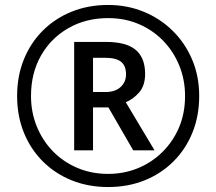

<svg xmlns="http://www.w3.org/2000/svg" viewBox="-20 -744 872 774"><path d="M416 10Q336 10 269 -17Q202 -44 152.5 -93.5Q103 -143 76 -210Q49 -277 49 -357Q49 -437 76 -504Q103 -571 152.5 -620.5Q202 -670 269 -697Q336 -724 416 -724Q492 -724 558.5 -697Q625 -670 675.5 -620.5Q726 -571 754.5 -504Q783 -437 783 -357Q783 -277 756 -210Q729 -143 679.5 -93.5Q630 -44 563 -17Q496 10 416 10ZM416 -43Q480 -43 536 -66Q592 -89 635 -131.5Q678 -174 702 -231Q726 -288 726 -357Q726 -422 703 -479Q680 -536 638.5 -579Q597 -622 540.5 -646.5Q484 -671 416 -671Q326 -671 255.5 -630.5Q185 -590 145 -519.5Q105 -449 105 -357Q105 -292 128 -235Q151 -178 192.5 -135Q234 -92 291 -67.5Q348 -43 416 -43ZM279 -138V-575H407Q489 -575 527 -543Q565 -511 565 -446Q565 -399 541 -371.5Q517 -344 487 -332L603 -138H517L417 -311H355V-138ZM405 -373Q444 -373 466 -393Q488 -413 488 -444Q488 -479 468 -495Q448 -511 404 -511H355V-373Z"/></svg>

Font: Noto Sans Modi
Style: Regular
Weight: 400
Designer: Monotype Design Team
Foundry: Monotype Imaging Inc.
Version: Version 2.003; ttfautohint (v1.8.4.7-5d5b)